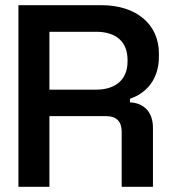

<svg xmlns="http://www.w3.org/2000/svg" viewBox="-20 -720 661 740"><path d="M51 0H170.5V-272.5H388C431 -272.5 449 -249.5 449 -212.5V0H569.5V-227.5C569.5 -288 535 -323 481 -325.5V-339.5C544 -360.5 592.5 -414 592.5 -502V-513.5C592.5 -628 503.5 -700 371.5 -700H51ZM351 -374.5H170.5V-597.5H351C429 -597.5 471.5 -557.5 471.5 -490V-482C471.5 -415 427 -374.5 351 -374.5Z"/></svg>

Font: MCL Standard Medium
Style: Regular
Weight: 500
Designer: Květoslav Bartoš
Foundry: Florian Karsten
Version: Version 1.001;Glyphs 3.2.3 (3260)